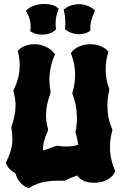

<svg xmlns="http://www.w3.org/2000/svg" viewBox="-20 -925 623 976"><path d="M259.8 -647.9 256.8 -642.1Q243.2 -610.4 237.1 -579.8Q231 -549.3 231 -519Q231 -489.7 236.8 -460V-453.1Q225.6 -420.9 219.7 -393.6Q213.9 -366.2 213.9 -339.8Q213.9 -322.8 216.3 -305.7Q218.8 -288.6 224.1 -270V-262.2Q210.4 -232.9 204.3 -209Q198.2 -185.1 198.2 -160.2Q213.9 -164.1 228.5 -169.7Q243.2 -175.3 262.2 -182.1L270 -184.1Q282.2 -182.6 293.2 -181.4Q304.2 -180.2 314.9 -180.2Q347.7 -180.2 377.9 -189Q375.5 -203.1 372.6 -218Q369.6 -232.9 365.2 -248L363.8 -253.9Q367.7 -272 369.4 -289.8Q371.1 -307.6 371.1 -326.2Q371.1 -357.9 365.2 -388.4Q359.4 -418.9 348.1 -448.2V-456.1Q355.5 -478.5 358.6 -500.5Q361.8 -522.5 361.8 -544.9Q361.8 -570.8 357.2 -596.2Q352.5 -621.6 342.8 -647.9L339.8 -653.8L344.2 -660.2Q344.7 -660.6 350.1 -667Q355.5 -673.3 367.2 -680.7Q378.9 -688 397.2 -694.1Q415.5 -700.2 441.9 -700.2Q462.4 -700.2 477.8 -695.3Q493.2 -690.4 503.9 -684.6Q514.6 -678.7 520 -673.6Q525.4 -668.5 525.9 -668L530.8 -663.1L528.8 -655.8Q517.1 -612.3 517.1 -570.8Q517.1 -520 535.2 -473.1V-465.8Q525.9 -425.3 525.9 -387.2Q525.9 -325.7 549.8 -269L551.8 -265.1L550.8 -261.2Q539.1 -218.8 539.1 -178.2Q539.1 -147.9 545.2 -118.7Q551.3 -89.4 564 -60.1L565.9 -56.2L564 -50.8Q563.5 -50.3 558.8 -41.7Q554.2 -33.2 542.2 -22.9Q530.3 -12.7 509.8 -4.4Q489.3 3.9 457 3.9Q437 3.9 422.6 0Q408.2 -3.9 397.9 -9.8Q387.7 -15.6 381.6 -22Q375.5 -28.3 372.1 -33.2Q356.9 -28.3 342.5 -22.2Q328.1 -16.1 313 -7.8L307.1 -6.8Q282.2 -6.8 259.5 -6.1Q236.8 -5.4 215.6 -2.2Q194.3 1 173.6 8.1Q152.8 15.1 131.8 27.8L127.9 30.8L123 29.8Q120.1 28.3 112.5 25.6Q105 22.9 95.5 15.4Q85.9 7.8 75.7 -6.6Q65.4 -21 57.1 -45.9Q43.5 -52.2 34.7 -60.3Q25.9 -68.4 20.8 -75.7Q15.6 -83 13.4 -88.1Q11.2 -93.3 11.2 -94.2L9.8 -99.1L12.2 -103Q27.8 -134.3 35.4 -160.9Q43 -187.5 43 -219.2Q43 -231.9 41.7 -245.6Q40.5 -259.3 38.1 -274.9V-280.8Q48.3 -310.1 53.7 -336.4Q59.1 -362.8 59.1 -389.2Q59.1 -406.2 56.4 -423.8Q53.7 -441.4 48.8 -460.9L47.9 -464.8L49.8 -469.2Q64.9 -500 72.5 -530.8Q80.1 -561.5 80.1 -594.2Q80.1 -626 71.8 -660.2L69.8 -667L75.2 -670.9Q75.7 -671.4 80.6 -676.3Q85.4 -681.2 95.2 -686.3Q105 -691.4 119.9 -695.8Q134.8 -700.2 154.8 -700.2Q180.2 -700.2 199.2 -693.1Q218.3 -686 230.7 -677.5Q243.2 -668.9 249.3 -661.6Q255.4 -654.3 255.9 -653.8ZM462.9 -871.1 460 -862.8Q439 -821.3 439 -784.2V-774.9V-769L433.6 -765.1Q411.1 -751 381.8 -751Q363.8 -751 346.4 -756.6Q329.1 -762.2 314.9 -772.9L310.1 -776.9L311 -783.2Q312 -790 312 -796.1Q312 -802.2 312 -809.1Q312 -824.2 310.3 -839.6Q308.6 -855 304.7 -870.1L303.7 -877L310.1 -880.9Q324.2 -892.1 342.8 -897.9Q361.3 -903.8 379.9 -903.8Q401.9 -903.8 421.6 -896.7Q441.4 -889.6 457 -877ZM278.8 -879.9 275.9 -873Q269 -856 265.9 -839.4Q262.7 -822.8 262.7 -807.1Q262.7 -800.3 262.9 -794.2Q263.2 -788.1 264.6 -782.2L265.6 -776.9L261.7 -772.9Q250.5 -761.7 232.7 -755.4Q214.8 -749 193.8 -749Q178.2 -749 163.8 -752.7Q149.4 -756.3 139.6 -763.2L133.8 -766.1L134.8 -773.9Q135.7 -778.3 135.7 -782.5Q135.7 -786.6 135.7 -791Q135.7 -809.1 131.1 -826.9Q126.5 -844.7 115.7 -862.8L111.8 -870.1L117.7 -876Q132.8 -889.6 156.2 -897.2Q179.7 -904.8 206.1 -904.8Q228 -904.8 245.6 -899.7Q263.2 -894.5 272.9 -884.8Z"/></svg>

Font: Hanalei Fill
Style: Regular
Weight: 400
Version: Version 1.000